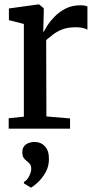

<svg xmlns="http://www.w3.org/2000/svg" viewBox="-20 -585 438 873"><path d="M19.5 0V-47.5L88.5 -54.5V-476L20.5 -493.5V-546.5L154.5 -565H157.5L179 -547.5V-528.5L176.5 -440.5H178.5Q183 -449 195.2 -468.5Q207.5 -488 228 -509.2Q248.5 -530.5 278 -545.8Q307.5 -561 346 -561Q357 -561 364.8 -559.5Q372.5 -558 377.5 -556V-449.5Q372.5 -454 358.5 -457.5Q344.5 -461 325 -461Q287.5 -461 262.5 -451Q237.5 -441 220.5 -427.5Q203.5 -414 190 -403L191 -55.5L298.5 -46.5V0ZM202.5 138.5Q202.5 172.5 186.5 200Q170.5 227.5 151 245.2Q131.5 263 121.5 268H120.5L89 249L88.5 242.5Q102.5 235.5 112.2 216.5Q122 197.5 122 183.5Q122 168 115.5 160.2Q109 152.5 101.5 147Q93.5 141.5 87.5 132.5Q81.5 123.5 81.5 107.5Q81.5 88.5 91 78.2Q100.5 68 113 64.2Q125.5 60.5 134.5 60.5H137Q166.5 60.5 184.8 80.8Q203 101 202.5 138.5Z"/></svg>

Font: Merriweather 24pt SemiCondensed
Style: Regular
Weight: 400
Width: 4
Designer: Eben Sorkin
Foundry: Eben Sorkin
Version: Version 2.100